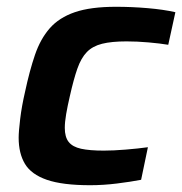

<svg xmlns="http://www.w3.org/2000/svg" viewBox="-20 -538 537 566"><path d="M246 8Q164 8 118 -8Q72 -24 53.5 -55Q35 -86 35 -132Q35 -150 39.5 -187.5Q44 -225 54 -268Q67 -329 83 -376Q99 -423 126.5 -454.5Q154 -486 200.5 -502Q247 -518 322 -518Q368 -518 415 -514Q462 -510 497 -502L476 -406Q452 -410 418 -413Q384 -416 353 -416Q309 -416 281 -409Q253 -402 236 -384.5Q219 -367 208 -335.5Q197 -304 186 -255Q179 -225 175 -201.5Q171 -178 171 -161Q171 -134 182.5 -119.5Q194 -105 219 -99.5Q244 -94 286 -94Q314 -94 350.5 -97Q387 -100 416 -104L396 -8Q365 -2 324.5 3Q284 8 246 8Z"/></svg>

Font: Saira SemiExpanded SemiBold
Style: Italic
Weight: 600
Width: 6
Italic angle: -12°
Designer: Hector Gatti with collaboration of the Omnibus-Type team
Foundry: Omnibus-Type
Version: Version 1.101